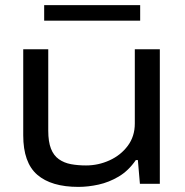

<svg xmlns="http://www.w3.org/2000/svg" viewBox="-20 -720 723 752"><path d="M287 12Q181 12 126 -35.5Q71 -83 71 -190V-527H169V-208Q169 -165 179.5 -138Q190 -111 210.5 -96.5Q231 -82 258 -77Q285 -72 317 -72Q365 -72 409 -92Q453 -112 480.5 -149Q508 -186 508 -236V-527H606V0H528L520 -93H512Q483 -51 445 -28.5Q407 -6 366 3Q325 12 287 12ZM153 -639V-700H529V-639Z"/></svg>

Font: Archivo Expanded
Style: Regular
Weight: 400
Width: 7
Designer: Hector Gatti
Foundry: Omnibus-Type
Version: Version 2.001